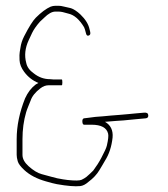

<svg xmlns="http://www.w3.org/2000/svg" viewBox="-20 -646 580 662"><path d="M286.1 -523.5C290.9 -525.2 292.5 -529.3 291 -536L288.8 -545C285.2 -562.5 274.5 -579.7 256.9 -596.5C251.6 -601.5 245.8 -606.2 239.2 -610.5C232.7 -614.8 226.1 -617.7 219.4 -619C212.6 -620.3 206 -621.8 199.5 -623.5C193 -625.2 187.5 -626 183 -626H170.2C165.2 -626 160.2 -625 154.5 -623C138.9 -616.1 121.9 -603.4 103.5 -585C93.3 -574.8 79.9 -553.5 63.3 -521.1C56.5 -507.9 52.3 -494.7 50.5 -481.5C49.8 -476.5 49 -471.5 48 -466.5C47 -461.5 46.8 -452.2 47.4 -438.6C48 -425 53.4 -411.5 63.5 -398C76.6 -380.5 93 -367.8 112.5 -360C109.2 -358 106.2 -356.3 103.5 -355C88.1 -343.5 75.8 -327.5 66.5 -307C47.2 -258.7 37.5 -211.7 37.5 -166V-112C37.5 -106 38.7 -98.7 41.1 -90.1C43.5 -81.4 51.3 -71.1 64.5 -59C82.8 -42.2 107.4 -29.4 138.2 -20.7C155.4 -15.9 167 -12.6 176.2 -11C211.6 -4.7 238.4 -2.5 256.6 -4.4C265.7 -5.4 275.2 -10.2 285 -19C301.2 -31 313.7 -44.3 322.5 -59L333 -76.5C336 -81.5 339 -86.7 342 -92C356.1 -114 364.9 -140.7 368.2 -172C370.3 -196.8 361.6 -214.8 342 -226C349 -226.7 360.7 -227.7 378.9 -229C400.7 -230.3 415.4 -231.4 423.2 -232.5C430.6 -233.5 439.2 -234.3 449.2 -235C459.2 -235.7 470.2 -236.7 482.2 -238C488.9 -238.7 491.9 -242.3 491.2 -249C490.6 -255.7 485.6 -258.5 476.2 -257.5C466.9 -256.5 457.4 -255.7 447.7 -255C438.1 -254.3 429.4 -253.5 421.7 -252.5C414.1 -251.5 404.6 -250.7 393.2 -250C381.9 -249.3 370.5 -248.5 361.5 -247.5C352.5 -246.5 343.7 -245.7 335.2 -245L309 -243C300 -241.7 292.2 -240.7 285.7 -240C279.2 -239.3 273.7 -238.7 269.2 -238C265.2 -236.7 263.5 -232.7 264 -226C264.5 -219.3 266.5 -216 270 -216H295.5C328.8 -216 347.9 -205.7 352.8 -185.1C354.6 -177.9 353.1 -164.1 348.4 -143.9C346.7 -136.4 340.4 -122.4 329.4 -101.8C321.6 -86.9 312.2 -72.3 301.5 -58C298 -54.7 294.2 -51 290.2 -47C286.2 -43 282.1 -39.3 277.9 -36C273.6 -32.7 268.2 -29.4 261.5 -26.2C254.8 -23 238.8 -22.7 213.4 -25.4C204.6 -26.3 192.5 -28.3 177.2 -31.3C169.4 -32.9 153.3 -37.7 123.6 -45.6C109.7 -49.3 94.7 -58.5 78.5 -73C64.5 -85.6 57.5 -98.6 57.5 -112V-166C57.5 -199.3 61.7 -230.2 70 -258.5C71.7 -264.2 74 -270.7 77 -278C80 -285.3 82.8 -292.3 85.5 -299C90.5 -314 101.7 -328.1 119.3 -341.5C128.4 -348.5 137.8 -352 147.5 -352H192.8C194.3 -352 195 -355.3 195 -362C195 -368.7 194.3 -372 192.8 -372H164.3C160.8 -372 157.2 -372.3 152.5 -373C131.8 -373 113.2 -379.7 96.5 -393C81.9 -403.2 73.3 -415.2 70.5 -429C63.6 -454.4 66.4 -480.5 79 -507.5C81.3 -512.5 85.2 -520.8 90.6 -532.3C96.1 -543.8 105 -556.7 117.5 -571C123.5 -576.3 128.5 -581 132.5 -585C146.5 -599 159.7 -606 170.2 -606H183C189.8 -606 200.8 -603.7 216 -599C235.8 -594.6 253.8 -578.9 270 -552C271.4 -549.6 273.7 -542.3 276.8 -530C278.2 -524 281.4 -521.8 286.1 -523.5Z"/></svg>

Font: Proton
Style: RgCnd
Weight: 500
Version: Version 1.017